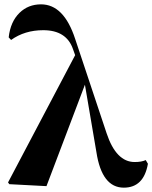

<svg xmlns="http://www.w3.org/2000/svg" viewBox="-20 -847 701 884"><path d="M661 -93Q642 17 550 17Q449 17 424 -146L371 -457L194 10L23 1L17 -7L326 -593L316 -621Q286 -708 179 -708Q94 -708 31 -663L20 -675Q28 -747 70 -788Q110 -827 169 -827Q274 -827 326 -668L471 -233Q515 -101 600 -101Q632 -101 651 -110Z"/></svg>

Font: Source Han Serif CN Heavy
Style: Regular
Weight: 900
Designer: Ryoko NISHIZUKA  (kana & ideographs); Frank Grießhammer (Latin, Greek & Cyrillic); Wenlong ZHANG  (bopomofo); Sandoll Co
Foundry: Adobe Systems Incorporated
Version: Version 1.000;PS 1;hotconv 16.6.53;makeotf.lib2.5.65590